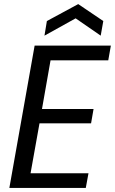

<svg xmlns="http://www.w3.org/2000/svg" viewBox="-20 -922 564 942"><path d="M523.9 -698.2 511.2 -626H228L186 -387.2H439L426.8 -316.9H173.8L129.9 -71.8H414.1L400.9 0H25.9L149.9 -698.2ZM486.8 -818.8 474.1 -747.1 351.1 -832 198.2 -747.1 210 -818.8 363.8 -901.9Z"/></svg>

Font: Poppins
Style: Italic
Weight: 400
Italic angle: -10°
Designer: Ninad Kale (Devanagari), Jonny Pinhorn (Latin)
Foundry: Indian Type Foundry
Version: Version 3.200;PS 1.000;hotconv 16.6.54;makeotf.lib2.5.65590